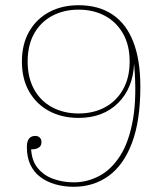

<svg xmlns="http://www.w3.org/2000/svg" viewBox="-20 -709 620 736"><path d="M518 -377Q518 -245 485.5 -160Q453 -75 395.5 -34Q338 7 263 7Q225 7 192 -2.5Q159 -12 134.5 -30.5Q110 -49 96.5 -77.5Q83 -106 83 -145Q83 -168 91.5 -178Q100 -188 115 -188Q126 -188 132.5 -181.5Q139 -175 139 -164Q139 -148 125.5 -141.5Q112 -135 95 -137L99 -145Q100 -95 124 -65.5Q148 -36 185 -23Q222 -10 263 -10Q314 -10 360.5 -34.5Q407 -59 441 -112.5Q475 -166 490 -253Q505 -340 494 -465ZM281 -689Q358 -689 411 -653.5Q464 -618 491 -548.5Q518 -479 518 -377L494 -465Q490 -371 432.5 -314Q375 -257 281 -257Q218 -257 169 -283Q120 -309 92 -357.5Q64 -406 64 -473Q64 -540 92 -588.5Q120 -637 169 -663Q218 -689 281 -689ZM281 -672Q225 -672 180.5 -648.5Q136 -625 111 -580.5Q86 -536 86 -473Q86 -411 111 -366Q136 -321 180.5 -297.5Q225 -274 281 -274Q338 -274 382 -297.5Q426 -321 451.5 -366Q477 -411 477 -473Q477 -536 451.5 -580.5Q426 -625 382 -648.5Q338 -672 281 -672Z"/></svg>

Font: Montagu Slab 144pt Thin
Style: Regular
Weight: 250
Version: Version 1.000